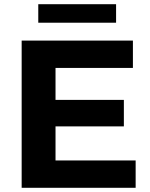

<svg xmlns="http://www.w3.org/2000/svg" viewBox="-20 -893 711 913"><path d="M83 0V-700H612V-570H244V-130H625V0ZM232 -292V-418H569V-292ZM162 -785V-873H532V-785Z"/></svg>

Font: Montserrat Thin
Style: Bold
Weight: 700
Version: Version 9.000